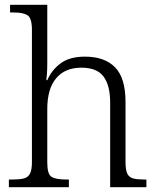

<svg xmlns="http://www.w3.org/2000/svg" viewBox="-20 -780 657 800"><path d="M17 0V-32H33Q62 -32 79.5 -36.5Q97 -41 105 -56.5Q113 -72 113 -105V-655Q113 -705 94.5 -716.5Q76 -728 37 -728H22V-760H177V-514Q177 -493 175.5 -471.5Q174 -450 173 -446H177Q195 -488 232.5 -516Q270 -544 334 -544Q416 -544 459.5 -499.5Q503 -455 503 -355V-105Q503 -72 510.5 -56.5Q518 -41 535 -36.5Q552 -32 580 -32H590V0H439V-352Q439 -424 411.5 -461Q384 -498 319 -498Q251 -498 214 -454Q177 -410 177 -326V-102Q177 -54 195 -43Q213 -32 256 -32H267V0Z"/></svg>

Font: Noto Serif Malayalam Light
Style: Regular
Weight: 300
Designer: Indian type Foundry, Jelle Bosma, Monotype Design Team
Foundry: Monotype Imaging Inc.
Version: Version 2.104; ttfautohint (v1.8.4.7-5d5b)